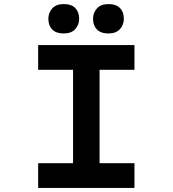

<svg xmlns="http://www.w3.org/2000/svg" viewBox="-20 -921 846 941"><path d="M167 0V-121H338V-579H167V-700H639V-579H468V-121H639V0ZM512 -757Q474 -757 455 -776.5Q436 -796 436 -829Q436 -858 455 -879.5Q474 -901 512 -901Q549 -901 568 -881.5Q587 -862 587 -829Q587 -800 568 -778.5Q549 -757 512 -757ZM292 -757Q255 -757 236 -776.5Q217 -796 217 -829Q217 -858 236 -879.5Q255 -901 292 -901Q330 -901 349 -881.5Q368 -862 368 -829Q368 -800 349 -778.5Q330 -757 292 -757Z"/></svg>

Font: Lexend Tera Medium
Style: Regular
Weight: 500
Designer: Bonnie Shaver-Troup, Thomas Jockin
Foundry: Lexend
Version: Version 1.007